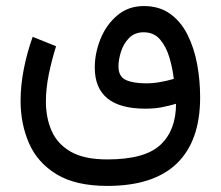

<svg xmlns="http://www.w3.org/2000/svg" viewBox="-20 -401 732 637"><path d="M336.4 215.8Q231 215.8 167.7 177.2Q104.5 138.7 76.4 74.5Q48.3 10.3 48.3 -66.4Q48.3 -118.2 59.1 -172.6Q69.8 -227.1 88.4 -278.8L166 -247.6Q151.9 -202.6 142.1 -155.3Q132.3 -107.9 132.3 -63.5Q132.3 -10.7 151.1 32.7Q169.9 76.2 214.4 102.1Q258.8 127.9 336.4 127.9Q460.9 127.9 512.5 79.3Q564 30.8 564 -56.6Q538.6 -49.3 515.4 -44.9Q492.2 -40.5 461.9 -40.5Q294.4 -40.5 294.4 -177.2Q294.4 -224.1 313.2 -271.2Q332 -318.4 368.7 -349.6Q405.3 -380.9 457.5 -380.9Q508.8 -380.9 544.4 -355.2Q580.1 -329.6 602.1 -285.9Q624 -242.2 634 -188.5Q644 -134.8 644 -78.1Q644 66.4 566.9 141.1Q489.7 215.8 336.4 215.8ZM465.3 -124.5Q488.3 -124.5 511.2 -128.7Q534.2 -132.8 556.6 -139.2Q552.7 -173.8 542.2 -209.7Q531.7 -245.6 511.2 -269.8Q490.7 -293.9 456.5 -293.9Q426.8 -293.9 408.2 -274.9Q389.6 -255.9 381.3 -229.2Q373 -202.6 373 -180.7Q373 -147.5 397 -136Q420.9 -124.5 465.3 -124.5Z"/></svg>

Font: Vazirmatn RD UI
Style: Regular
Weight: 400
Designer: Saber Rastikerdar
Foundry: Saber Rastikerdar
Version: Version 33.003